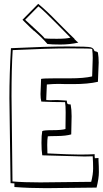

<svg xmlns="http://www.w3.org/2000/svg" viewBox="-20 -950 535 1000"><path d="M473 -135 474 -126Q486 -126 493 -127V-115Q495 -85 495 -53Q495 -21 483 27L221 30Q132 30 55 24V5Q55 5 35 4L29 -439Q29 -565 37 -699Q224 -708 331 -708Q438 -708 453 -703.5Q468 -699 472 -684Q488 -681 490 -676Q494 -653 494 -624L490 -524Q439 -512 361 -512H325L286 -513Q256 -513 224 -510L221 -438V-429L239 -428L278 -429Q283 -429 328 -426Q328 -407 337 -407L348 -406Q353 -380 353 -345L351 -250Q323 -242 278.5 -241.5Q234 -241 229 -240Q226 -225 226 -194.5Q226 -164 227 -151Q347 -145 394 -145Q441 -145 473 -147ZM190 0 455 -3Q465 -42 465 -73Q465 -104 463 -134V-136Q448 -135 420 -135L201 -141L200 -142Q196 -167 196 -206.5Q196 -246 200 -267Q206 -272 253.5 -272Q301 -272 321 -278L322 -365Q322 -400 319 -417V-418Q250 -418 196 -421L195 -422Q191 -437 191 -460L194 -539Q206 -542 265 -542H344Q417 -542 460 -552V-553L463 -648Q463 -671 460 -695Q460 -698 345.5 -698Q231 -698 46 -689Q40 -592 40 -449L45 -5Q104 0 190 0ZM388 -728Q342 -718 295 -718Q248 -718 227 -721Q199 -754 157 -790V-789Q145 -799 97 -847L179 -930Q222 -895 277 -838Q359 -755 368 -748L367 -747Q381 -733 388 -728ZM213 -750Q223 -748 275.5 -748Q328 -748 347 -754Q341 -760 274.5 -827.5Q208 -895 180 -917L111 -847Q115 -843 160 -802Q205 -761 213 -750Z"/></svg>

Font: Londrina Shadow
Style: Regular
Weight: 400
Designer: Marcelo Magalhaes
Foundry: Marcelo Magalhaes
Version: Version 1.001 2011